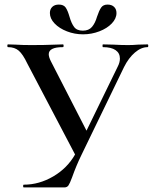

<svg xmlns="http://www.w3.org/2000/svg" viewBox="-20 -819 668 839"><path d="M625 -613Q597 -613 569.5 -589.5Q542 -566 522 -526L336 -142Q313 -95 295 -44Q285 -17 279 -8.5Q273 0 261 0H84Q81 0 81 -6Q81 -12 84 -12Q151 -12 212.5 -48Q274 -84 308 -144L99 -542Q80 -582 62 -597.5Q44 -613 15 -613Q12 -613 12 -619Q12 -625 15 -625L48 -624Q78 -622 117 -622Q176 -622 222 -624Q235 -625 255 -625Q258 -625 258 -619Q258 -613 255 -613Q193 -613 193 -582Q193 -570 202 -552L358 -248L494 -527Q504 -546 504 -563Q504 -587 485 -600Q466 -613 430 -613Q428 -613 428 -619Q428 -625 430 -625L475 -624Q511 -622 540 -622Q560 -622 584 -624L625 -625Q628 -625 628 -619Q628 -613 625 -613ZM404 -746Q413 -773 422 -786Q431 -799 450 -799Q468 -799 478.5 -789Q489 -779 489 -762Q489 -738 468.5 -716.5Q448 -695 414 -682Q380 -669 343 -669Q306 -669 272.5 -682Q239 -695 218.5 -716.5Q198 -738 198 -762Q198 -779 208.5 -789Q219 -799 237 -799Q258 -799 267 -786Q276 -773 284 -745Q292 -717 304 -701Q316 -685 342 -685Q368 -685 382 -701.5Q396 -718 404 -746Z"/></svg>

Font: Cormorant SC SemiBold
Style: Regular
Weight: 600
Designer: Christian Thalmann (Catharsis Fonts)
Version: Version 3.000